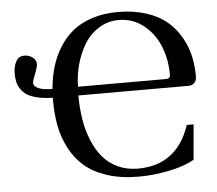

<svg xmlns="http://www.w3.org/2000/svg" viewBox="-52 -764 947 836"><g transform="rotate(-5 422.0 -346.0)"><path d="M22 -480Q22 -508.3 33.4 -530.8Q44.9 -553.2 70.8 -553.2Q90.3 -553.2 106.2 -541.7Q122.1 -530.3 122.1 -512.2Q122.1 -500 110.1 -469.7Q98.1 -439.5 98.1 -431.2Q98.1 -417 117.9 -407.7Q137.7 -398.4 180.2 -397.9Q184.6 -449.2 197.8 -493.7Q210.9 -538.1 235.6 -577.9Q260.3 -617.7 295.2 -646Q330.1 -674.3 380.6 -690.7Q431.2 -707 493.2 -707Q561 -707 615.7 -689.2Q670.4 -671.4 705.6 -641.8Q740.7 -612.3 764.2 -571.8Q787.6 -531.2 797.4 -488.3Q807.1 -445.3 807.1 -397.9Q807.1 -381.3 797.6 -370.6Q788.1 -359.9 772 -359.9H290Q290 -305.2 297.9 -256.1Q305.7 -207 323.5 -163.3Q341.3 -119.6 367.7 -88.1Q394 -56.6 433.3 -38.3Q472.7 -20 521 -20Q691.9 -20 749 -190.9H778.8L765.1 -37.1Q721.2 -12.2 653.6 1.5Q585.9 15.1 521 15.1Q443.4 15.1 383.3 -4.6Q323.2 -24.4 285.2 -57.4Q247.1 -90.3 222.4 -137.7Q197.8 -185.1 188 -235.8Q178.2 -286.6 178.2 -346.2V-359.9Q139.2 -360.4 110.4 -367.4Q81.5 -374.5 64.9 -385.5Q48.3 -396.5 38.3 -412.8Q28.3 -429.2 25.1 -444.8Q22 -460.4 22 -480ZM292 -397.9H673.8Q685.1 -397.9 689.9 -401.6Q694.8 -405.3 694.8 -417Q694.8 -481.9 671.9 -539.3Q648.9 -596.7 601.8 -634.3Q554.7 -671.9 493.2 -671.9Q445.3 -671.9 405.8 -647Q366.2 -622.1 342 -581.8Q317.9 -541.5 304.9 -493.9Q292 -446.3 292 -397.9Z"/></g></svg>

Font: Heuristica
Style: Regular
Weight: 400
Version: Version 1.0.2